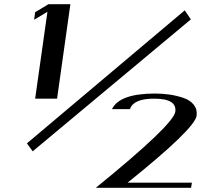

<svg xmlns="http://www.w3.org/2000/svg" viewBox="-20 -812 983 915"><path d="M718.8 -366.2Q754.9 -366.2 788.1 -361.3Q821.3 -356.4 853.5 -345.7Q885.7 -335 903.3 -313Q920.9 -291 917 -260.7Q908.2 -198.2 587.9 58.6H894.5L890.6 83H436.5Q805.7 -216.8 815.4 -279.3Q824.2 -341.8 714.8 -341.8Q615.2 -341.8 599.6 -292H513.7Q549.8 -366.2 718.8 -366.2ZM315.4 -792 252 -341.8H147.5L206.1 -755.9L142.6 -717.8L147.5 -753.9L210.9 -792ZM108.4 -128.9 860.4 -762.7 889.6 -719.7 135.7 -90.8Z"/></svg>

Font: okolaks
Style: BoldItalic
Weight: 600
Width: 8
Italic angle: -8°
Version: Version 000.6.0